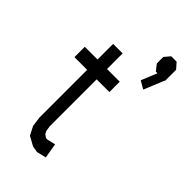

<svg xmlns="http://www.w3.org/2000/svg" viewBox="-266 -970 1044 1044"><g transform="rotate(45 256.5 -448.0)"><path d="M284.7 -104.5 299.3 -18.6 245.1 -5.4 208 -11.7 154.8 -41 129.4 -90.3 121.6 -145.5V-514.2H23.9V-593.8H121.6V-713.9H194.8V-593.8H292.5V-514.2H194.8V-153.3L199.2 -122.6L207.5 -106.4L226.1 -93.3H237.3ZM434.1 -889.6 463.4 -856.4V-829.6V-806.6V-771.5H461.4L413.1 -653.8L367.7 -680.2L405.3 -771.5H392.6L364.7 -806.6V-856.4L392.6 -889.6Z"/></g></svg>

Font: Gap Sans
Style: Regular
Weight: 400
Designer: Alexandre Liziard and Étienne Ozeray
Foundry: Interstices.io
Version: Version 1.6.1 - December 3. 2014